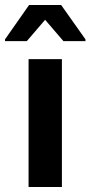

<svg xmlns="http://www.w3.org/2000/svg" viewBox="-43 -746 361 766"><path d="M71 0V-510H204V0ZM-23 -582V-589L73 -726H201L298 -589V-582H210L137 -667L64 -582Z"/></svg>

Font: Saira SemiBold
Style: Regular
Weight: 600
Designer: Hector Gatti with collaboration of the Omnibus-Type team
Foundry: Omnibus-Type
Version: Version 1.100; ttfautohint (v1.8.3)